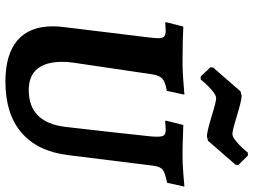

<svg xmlns="http://www.w3.org/2000/svg" viewBox="-133 -789 934 708"><g transform="rotate(90 334.0 -435.0)"><path d="M208 -198Q208 -137 234 -105.5Q260 -74 312 -74Q432 -74 448 -210Q457 -287 468 -386Q479 -485 483 -525Q484 -535 484 -549Q484 -567 478.5 -573Q473 -579 459 -579Q450 -579 440 -578Q430 -577 426 -577L425 -581L441 -644Q453 -644 486 -642.5Q519 -641 552 -641Q583 -641 620 -644Q657 -647 668 -648L654 -584Q617 -577 605.5 -567.5Q594 -558 591 -533L552 -219Q538 -106 469 -47Q400 12 281 12Q180 12 128.5 -32.5Q77 -77 77 -163Q77 -183 80 -205L119 -525Q121 -545 121 -551Q121 -567 115 -573Q109 -579 94 -579Q85 -579 75.5 -578Q66 -577 63 -577L62 -581L78 -644Q92 -643 131 -642Q170 -641 214 -641Q239 -641 278 -644Q317 -647 329 -648L315 -583Q283 -578 270.5 -567Q258 -556 254 -529L211 -238Q208 -217 208 -198ZM228 -744 229 -754 317 -855 333 -859Q351 -859 409 -841Q461 -825 474 -825Q484 -825 499.5 -837.5Q515 -850 527.5 -864Q540 -878 543 -882H554L589 -846L587 -836L499 -735L483 -731Q465 -731 407 -749Q355 -765 342 -765Q332 -765 316.5 -752.5Q301 -740 288.5 -726Q276 -712 273 -708H262Z"/></g></svg>

Font: Alegreya
Style: Bold Italic
Weight: 700
Italic angle: -7°
Designer: Juan Pablo del Peral
Foundry: Huerta Tipografica
Version: Version 2.007; ttfautohint (v1.6)